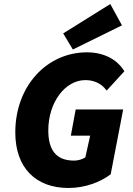

<svg xmlns="http://www.w3.org/2000/svg" viewBox="-20 -922 660 954"><path d="M320 12C404 12 480 -18 530 -56L592 -378H356L332 -248H428L404 -140C389 -130 367 -124 348 -124C256 -124 220 -180 220 -274C220 -414 304 -524 404 -524C444 -524 482 -510 510 -472L598 -568C560 -630 492 -662 412 -662C214 -662 56 -496 56 -264C56 -88 158 12 320 12ZM342 -676 586 -796 528 -902 294 -756Z"/></svg>

Font: Source Sans Pro Black
Style: Italic
Weight: 900
Italic angle: -11°
Designer: Paul D. Hunt
Foundry: Adobe Systems Incorporated
Version: Version 3.006;hotconv 1.0.111;makeotfexe 2.5.65597